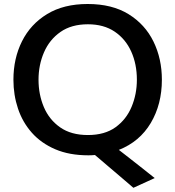

<svg xmlns="http://www.w3.org/2000/svg" viewBox="-20 -746 856 937"><path d="M411.5 12Q318.5 12 249.8 -17.5Q181 -47 135.5 -98.2Q90 -149.5 67.8 -216Q45.5 -282.5 45.5 -357Q45.5 -460.5 87.2 -544.2Q129 -628 209.8 -677.2Q290.5 -726.5 408 -726.5Q527 -726.5 607.5 -676.8Q688 -627 729 -543.2Q770 -459.5 770 -357Q770 -237 715.8 -145.8Q661.5 -54.5 560 -14.5L595.5 13Q629 39.5 662.5 65.5Q695.5 91.5 735 123L631 170.5Q599.5 143.5 568.8 117.2Q538 91 508 65.5L443.5 10.5Q427.5 12 411.5 12ZM648 -357Q648 -433 620.5 -494.2Q593 -555.5 539.8 -591.5Q486.5 -627.5 409 -627.5Q328.5 -627.5 275 -590Q221.5 -552.5 194.8 -490.8Q168 -429 168 -357Q168 -285 194 -223.5Q220 -162 273.5 -124.5Q327 -87 409 -87Q491 -87 543.8 -125Q596.5 -163 622.2 -224.8Q648 -286.5 648 -357Z"/></svg>

Font: Heraclito Medium
Style: Regular
Weight: 500
Designer: Kostas Bartsokas (font) & Cristiano Sobral (main changes)
Foundry: Kostas Bartsokas (font) & Cristiano Sobral (main changes)
Version: Version 1.00;July 8, 2020;FontCreator 13.0.0.2655 64-bit